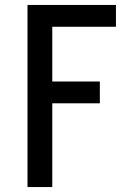

<svg xmlns="http://www.w3.org/2000/svg" viewBox="-20 -755 540 775"><path d="M91 0V-735H448V-647H191V-426H383V-338H191V0Z"/></svg>

Font: Zed Mono Semibold
Style: Regular
Weight: 600
Monospace: yes
Designer: Belleve Invis
Foundry: Belleve Invis
Version: Version 1.0.0; ttfautohint (v1.8.4)